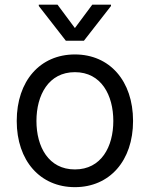

<svg xmlns="http://www.w3.org/2000/svg" viewBox="-20 -784 637 816"><path d="M298.3 11.4C446 11.4 545.5 -100.9 545.5 -269.9C545.5 -440.3 446 -552.6 298.3 -552.6C150.6 -552.6 51.1 -440.3 51.1 -269.9C51.1 -100.9 150.6 11.4 298.3 11.4ZM134.9 -269.9C134.9 -379.3 186.1 -477.3 298.3 -477.3C410.5 -477.3 461.6 -379.3 461.6 -269.9C461.6 -160.5 410.5 -63.9 298.3 -63.9C186.1 -63.9 134.9 -160.5 134.9 -269.9ZM144.9 -758.5 259.9 -610.8H336.6L451.7 -758.5V-764.2H372.2L298.3 -664.8L224.4 -764.2H144.9Z"/></svg>

Font: Magic Ui Pro
Style: Regular
Weight: 400
Designer: Stefan Endress, Andreas Faust
Version: Version 1.000;FEAKit 1.0